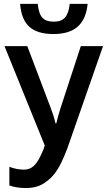

<svg xmlns="http://www.w3.org/2000/svg" viewBox="-20 -949 545 979"><path d="M111.3 9.8Q89.8 9.8 67.6 6.6Q45.4 3.4 27.8 -3.4V-98.6Q45.4 -91.3 65.4 -87.6Q85.4 -84 102.5 -84Q129.9 -84 149.7 -100.8Q169.4 -117.7 185.5 -151.9Q194.3 -168.5 202.9 -190.9Q211.4 -213.4 218.3 -243.7L219.7 -178.7L2.9 -713.9H119.1L238.3 -399.4Q245.1 -381.8 252 -360.6Q258.8 -339.4 263.2 -319.8H267.1Q271 -337.4 275.6 -354Q280.3 -370.6 287.6 -394.5L392.1 -713.9H505.4L322.8 -190.9Q307.1 -149.4 291.3 -117.4Q275.4 -85.4 257.3 -62.5Q239.3 -39.6 216.8 -23.4Q195.8 -6.8 170.2 1.5Q144.5 9.8 111.3 9.8ZM252.4 -775.4Q171.4 -775.4 130.1 -812Q88.9 -848.6 82.5 -929.2H172.4Q177.7 -877.9 196.5 -858.2Q215.3 -838.4 253.9 -838.4Q293 -838.4 311.8 -860.1Q330.6 -881.8 335.4 -929.2H426.8Q419.4 -851.6 376.5 -813.5Q333.5 -775.4 252.4 -775.4Z"/></svg>

Font: Open Sans
Style: Regular
Weight: 600
Width: 3
Foundry: Ascender Corporation
Version: Version 1.000